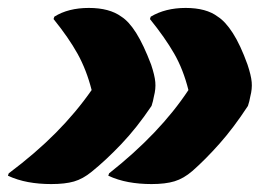

<svg xmlns="http://www.w3.org/2000/svg" viewBox="-43 -542 663 484"><path d="M335 -494 337 -500Q374 -522 425 -522Q477 -522 506 -500Q525 -488 544 -458.5Q563 -429 581 -379Q590 -352 591.5 -335Q593 -318 588 -299Q587 -293 585.5 -287Q584 -281 582 -275Q546 -220 510.5 -180Q475 -140 442 -111Q420 -92 397 -85Q374 -78 339 -78Q308 -78 281 -83Q254 -88 230 -99L232 -105Q360 -206 432 -315Q419 -367 396 -407Q373 -447 335 -494ZM92 -494 94 -500Q129 -522 181 -522Q233 -522 263 -500Q282 -488 300.5 -458.5Q319 -429 338 -379Q347 -352 348.5 -335Q350 -318 345 -299Q344 -293 342.5 -287Q341 -281 339 -275Q302 -220 263 -179Q224 -138 188 -109Q166 -91 143.5 -84.5Q121 -78 86 -78Q55 -78 28 -83Q1 -88 -23 -99L-21 -105Q47 -156 98 -207.5Q149 -259 188 -315Q175 -366 152.5 -406.5Q130 -447 92 -494Z"/></svg>

Font: Recursive Sn Csl St Blk
Style: Italic
Weight: 900
Italic angle: -15°
Version: Version 1.079;hotconv 1.0.112;makeotfexe 2.5.65598; ttfautoh